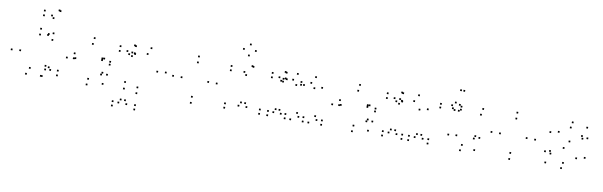

<svg xmlns="http://www.w3.org/2000/svg" viewBox="-58 -1391 6935 2209"><g transform="rotate(10 3410.0 -286.5)"><path d="M437.7 16V-4H417.7V16ZM608.8 -21.5V-41.5H588.8V-21.5ZM608.8 -77.2V-97.2H588.8V-77.2ZM499.2 -96.7V-116.7H479.2V-96.7ZM521.3 -70.2V-90.2H501.3V-70.2ZM521.3 -757V-777H501.3V-757ZM508.2 -763V-783H488.2V-763ZM341.8 -731.8V-751.8H321.8V-731.8ZM341.8 -676.2V-696.2H321.8V-676.2ZM455.8 -663.8V-683.8H435.8V-663.8ZM433.5 -690.3V-710.3H413.5V-690.3ZM433.5 -473.8V-493.8H413.5V-473.8ZM427.3 -461.8V-481.8H407.3V-461.8ZM427.3 16V-4H407.3V16ZM43.8 -225.8V-245.8H23.8V-225.8ZM254.3 21.5V1.5H234.3V21.5ZM463.2 -65.3V-85.3H443.2V-65.3ZM459.8 -107.2V-127.2H439.8V-107.2ZM286.3 -52.2V-72.2H266.3V-52.2ZM142.2 -232.7V-252.7H122.2V-232.7ZM335.5 -450.8V-470.8H315.5V-450.8ZM486.3 -414.3V-434.3H466.3V-414.3ZM486.3 -491.2V-511.2H466.3V-491.2ZM335.5 -518.7V-538.7H315.5V-518.7Z M1143 -16.5V-36.5H1123V-16.5ZM1174.2 -129.3V-149.3H1154.2V-129.3ZM1118.2 -143V-163H1098.2V-143ZM1106.7 -119.5V-139.5H1086.7V-119.5ZM968.5 -45.3V-65.3H948.5V-45.3ZM783.5 -253.7V-273.7H763.5V-253.7ZM952.8 -449.8V-469.8H932.8V-449.8ZM1089.5 -304.7V-324.7H1069.5V-304.7ZM1089.5 -284.7V-304.7H1069.5V-284.7ZM1111 -306.8V-326.8H1091V-306.8ZM765.3 -306.8V-326.8H745.3V-306.8ZM765.3 -248.5V-268.5H745.3V-248.5ZM1184.7 -248.5V-268.5H1164.7V-248.5ZM1184.7 -282.3V-302.3H1164.7V-282.3ZM961.8 -519.3V-539.3H941.8V-519.3ZM685.3 -243.7V-263.7H665.3V-243.7ZM962.7 22V2H942.7V22Z M1552.7 210V190H1532.7V210ZM1552.7 159.5V139.5H1532.7V159.5ZM1429.7 124.2V104.2H1409.7V124.2ZM1452 165.7V145.7H1432V165.7ZM1452 -420.3V-440.3H1432V-420.3ZM1446.5 -427.3V-447.3H1426.5V-427.3ZM1446.5 -511V-531H1426.5V-511ZM1433.3 -517.2V-537.2H1413.3V-517.2ZM1271.2 -479.7V-499.7H1251.2V-479.7ZM1271.2 -424V-444H1251.2V-424ZM1384.8 -406.3V-426.3H1364.8V-406.3ZM1358.7 -438.3V-458.3H1338.7V-438.3ZM1358.7 162.8V142.8H1338.7V162.8ZM1378.8 124.2V104.2H1358.8V124.2ZM1291.2 159.5V139.5H1271.2V159.5ZM1291.2 210V190H1271.2V210ZM1836.2 -271.3V-291.3H1816.2V-271.3ZM1625.7 -518.7V-538.7H1605.7V-518.7ZM1416.8 -431.8V-451.8H1396.8V-431.8ZM1420.2 -390V-410H1400.2V-390ZM1593.7 -445V-465H1573.7V-445ZM1737.8 -264.5V-284.5H1717.8V-264.5ZM1544.5 -46.3V-66.3H1524.5V-46.3ZM1393.7 -82.8V-102.8H1373.7V-82.8ZM1393.7 -6V-26H1373.7V-6ZM1544.5 21.5V1.5H1524.5V21.5Z M2434.8 -248.8V-268.8H2414.8V-248.8ZM2180 -519.5V-539.5H2160V-519.5ZM1925.2 -248.8V-268.8H1905.2V-248.8ZM2180 22V2H2160V22ZM2024.3 -249.7V-269.7H2004.3V-249.7ZM2180 -450.3V-470.3H2160V-450.3ZM2335.7 -249.7V-269.7H2315.7V-249.7ZM2180 -49V-69H2160V-49Z M2975.8 10V-10H2955.8V10ZM2975.8 -40.5V-60.5H2955.8V-40.5ZM2796.5 -83V-103H2776.5V-83ZM2818.7 -41.3V-61.3H2798.7V-41.3ZM2818.7 -511.2V-531.2H2798.7V-511.2ZM2805.7 -517.2V-537.2H2785.7V-517.2ZM2568.7 -477V-497H2548.7V-477ZM2568.7 -426.5V-446.5H2548.7V-426.5ZM2751.7 -403.5V-423.5H2731.7V-403.5ZM2725.7 -435.5V-455.5H2705.7V-435.5ZM2725.7 -41.3V-61.3H2705.7V-41.3ZM2748 -83V-103H2728V-83ZM2568.7 -40.5V-60.5H2548.7V-40.5ZM2568.7 10V-10H2548.7V10ZM2813.7 -695.3V-715.3H2793.7V-695.3ZM2744 -759.3V-779.3H2724V-759.3ZM2674.3 -695.3V-715.3H2654.3V-695.3ZM2744 -630.8V-650.8H2724V-630.8Z M3485 10V-10H3465V10ZM3485 -40.5V-60.5H3465V-40.5ZM3404.7 -75.8V-95.8H3384.7V-75.8ZM3427 -34.3V-54.3H3407V-34.3ZM3427 -406.2V-426.2H3407V-406.2ZM3335.2 -519.5V-539.5H3315.2V-519.5ZM3182.7 -435.7V-455.7H3162.7V-435.7ZM3182.7 -402.8V-422.8H3162.7V-402.8ZM3293.7 -445V-465H3273.7V-445ZM3339.7 -390.8V-410.8H3319.7V-390.8ZM3339.7 10V-10H3319.7V10ZM3700.7 10V-10H3680.7V10ZM3700.7 -40.5V-60.5H3680.7V-40.5ZM3615.8 -75.8V-95.8H3595.8V-75.8ZM3638.5 -34.3V-54.3H3618.5V-34.3ZM3638.5 -410.5V-430.5H3618.5V-410.5ZM3548 -519.5V-539.5H3528V-519.5ZM3392.3 -435.3V-455.3H3372.3V-435.3ZM3393.3 -402.8V-422.8H3373.3V-402.8ZM3505.7 -445V-465H3485.7V-445ZM3551.3 -390.8V-410.8H3531.3V-390.8ZM3551.3 10V-10H3531.3V10ZM3274.5 10V-10H3254.5V10ZM3274.5 -40.5V-60.5H3254.5V-40.5ZM3198.7 -75.8V-95.8H3178.7V-75.8ZM3221 -34.3V-54.3H3201V-34.3ZM3221 -437V-457H3201V-437ZM3206.3 -444V-464H3186.3V-444ZM3206.3 -511.5V-531.5H3186.3V-511.5ZM3193.2 -517.2V-537.2H3173.2V-517.2ZM3048 -480.7V-500.7H3028V-480.7ZM3048 -429V-449H3028V-429ZM3160.2 -409V-429H3140.2V-409ZM3133.8 -444.7V-464.7H3113.8V-444.7ZM3133.8 -37.2V-57.2H3113.8V-37.2ZM3154 -75.8V-95.8H3134V-75.8ZM3070.8 -40.5V-60.5H3050.8V-40.5ZM3070.8 10V-10H3050.8V10Z M4243 -16.5V-36.5H4223V-16.5ZM4274.2 -129.3V-149.3H4254.2V-129.3ZM4218.2 -143V-163H4198.2V-143ZM4206.7 -119.5V-139.5H4186.7V-119.5ZM4068.5 -45.3V-65.3H4048.5V-45.3ZM3883.5 -253.7V-273.7H3863.5V-253.7ZM4052.8 -449.8V-469.8H4032.8V-449.8ZM4189.5 -304.7V-324.7H4169.5V-304.7ZM4189.5 -284.7V-304.7H4169.5V-284.7ZM4211 -306.8V-326.8H4191V-306.8ZM3865.3 -306.8V-326.8H3845.3V-306.8ZM3865.3 -248.5V-268.5H3845.3V-248.5ZM4284.7 -248.5V-268.5H4264.7V-248.5ZM4284.7 -282.3V-302.3H4264.7V-282.3ZM4061.8 -519.3V-539.3H4041.8V-519.3ZM3785.3 -243.7V-263.7H3765.3V-243.7ZM4062.7 22V2H4042.7V22Z M4943.8 10V-10H4923.8V10ZM4943.8 -40.5V-60.5H4923.8V-40.5ZM4855.8 -75.8V-95.8H4835.8V-75.8ZM4878.2 -34.3V-54.3H4858.2V-34.3ZM4878.2 -378V-398H4858.2V-378ZM4751.3 -519.5V-539.5H4731.3V-519.5ZM4544.3 -438.8V-458.8H4524.3V-438.8ZM4541.3 -383.8V-403.8H4521.3V-383.8ZM4707.8 -443.8V-463.8H4687.8V-443.8ZM4784.8 -358.5V-378.5H4764.8V-358.5ZM4784.8 -37.2V-57.2H4764.8V-37.2ZM4805 -75.8V-95.8H4785V-75.8ZM4717.3 -40.5V-60.5H4697.3V-40.5ZM4717.3 10V-10H4697.3V10ZM4638.8 10V-10H4618.8V10ZM4638.8 -40.5V-60.5H4618.8V-40.5ZM4550.8 -75.8V-95.8H4530.8V-75.8ZM4573.2 -34.3V-54.3H4553.2V-34.3ZM4573.2 -415.7V-435.7H4553.2V-415.7ZM4567.7 -422.7V-442.7H4547.7V-422.7ZM4567.7 -511.5V-531.5H4547.7V-511.5ZM4554.5 -517.2V-537.2H4534.5V-517.2ZM4392.3 -479.7V-499.7H4372.3V-479.7ZM4392.3 -424V-444H4372.3V-424ZM4506 -406.3V-426.3H4486V-406.3ZM4479.8 -438.3V-458.3H4459.8V-438.3ZM4479.8 -37.2V-57.2H4459.8V-37.2ZM4500 -75.8V-95.8H4480V-75.8ZM4412.3 -40.5V-60.5H4392.3V-40.5ZM4412.3 10V-10H4392.3V10Z M5485.8 -8.8V-28.8H5465.8V-8.8ZM5519.7 -157V-177H5499.7V-157ZM5470.3 -169.5V-189.5H5450.3V-169.5ZM5458 -138.7V-158.7H5438V-138.7ZM5335.5 -42.8V-62.8H5315.5V-42.8ZM5254 -140.8V-160.8H5234V-140.8ZM5254 -440.2V-460.2H5234V-440.2ZM5232.3 -423.5V-443.5H5212.3V-423.5ZM5491.3 -423.5V-443.5H5471.3V-423.5ZM5505.5 -493V-513H5485.5V-493ZM5232.5 -493V-513H5212.5V-493ZM5255 -475.7V-495.7H5235V-475.7ZM5255 -660.7V-680.7H5235V-660.7ZM5217.2 -660.7V-680.7H5197.2V-660.7ZM5146.2 -473V-493H5126.2V-473ZM5182.3 -510.7V-530.7H5162.3V-510.7ZM5016.2 -466.7V-486.7H4996.2V-466.7ZM5016.2 -423.5V-443.5H4996.2V-423.5ZM5183.3 -423.5V-443.5H5163.3V-423.5ZM5160.8 -440.2V-460.2H5140.8V-440.2ZM5160.8 -133.2V-153.2H5140.8V-133.2ZM5324.7 21.8V1.8H5304.7V21.8Z M6154.8 -248.8V-268.8H6134.8V-248.8ZM5900 -519.5V-539.5H5880V-519.5ZM5645.2 -248.8V-268.8H5625.2V-248.8ZM5900 22V2H5880V22ZM5744.3 -249.7V-269.7H5724.3V-249.7ZM5900 -450.3V-470.3H5880V-450.3ZM6055.7 -249.7V-269.7H6035.7V-249.7ZM5900 -49V-69H5880V-49Z M6752.8 -141.3V-161.3H6732.8V-141.3ZM6547.7 -296.8V-316.8H6527.7V-296.8ZM6406.8 -384.5V-404.5H6386.8V-384.5ZM6534.8 -457.2V-477.2H6514.8V-457.2ZM6678.5 -383.5V-403.5H6658.5V-383.5ZM6689 -354.5V-374.5H6669V-354.5ZM6744.7 -368.2V-388.2H6724.7V-368.2ZM6721.3 -488.8V-508.8H6701.3V-488.8ZM6546.5 -519.5V-539.5H6526.5V-519.5ZM6312.8 -365.2V-385.2H6292.8V-365.2ZM6494.7 -211.5V-231.5H6474.7V-211.5ZM6657.3 -119.5V-139.5H6637.3V-119.5ZM6516.7 -41.2V-61.2H6496.7V-41.2ZM6356.2 -121.8V-141.8H6336.2V-121.8ZM6346.2 -150.5V-170.5H6326.2V-150.5ZM6290.2 -136.8V-156.8H6270.2V-136.8ZM6315.5 -11V-31H6295.5V-11ZM6505.5 21.7V1.7H6485.5V21.7Z"/></g></svg>

Font: Monaspace Xenon Dots Var
Style: Regular
Weight: 400
Designer: Riley Cran and the Lettermatic Team
Version: Version 1.100 (Monaspace Xenon Dots)